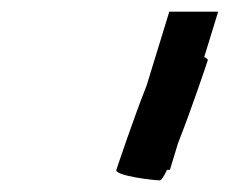

<svg xmlns="http://www.w3.org/2000/svg" viewBox="-20 -730 395 330"><path d="M180 -438C177 -428 244 -420 255 -420C257 -420 262 -427 267 -438H272L286 -484C309 -542 335 -620 337 -626C338 -628 335 -630 331 -632L355 -710H271L232 -583C209 -525 182 -444 180 -438Z"/></svg>

Font: bitstorm
Style: obl
Weight: 400
Version: Version 0.2